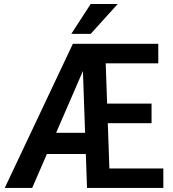

<svg xmlns="http://www.w3.org/2000/svg" viewBox="-20 -927 855 947"><path d="M414.6 -635.7 138.7 0H3.4L339.4 -710.9H410.6ZM471.7 -272V-167.5H157.2V-272ZM785.6 -96.2V0H485.4V-96.2ZM498 -710.9 522.9 0H409.2L384.3 -710.9ZM727.5 -416V-319.3H468.3V-416ZM760.7 -710.9V-614.7H460.4V-710.9ZM331.5 -759.8 427.2 -907.2H560.5L427.2 -759.8Z"/></svg>

Font: Roboto Condensed Medium
Style: Regular
Weight: 500
Designer: Christian Robertson
Foundry: Google
Version: Version 3.0